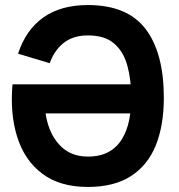

<svg xmlns="http://www.w3.org/2000/svg" viewBox="-20 -730 710 760"><path d="M327.8 10Q216.8 10 147.1 -42.6Q77.5 -95.2 48.4 -187.1Q19.2 -279 29.5 -396.2H159.2Q150 -318.2 165.9 -253.1Q181.8 -188 222.8 -149.1Q263.8 -110.2 327.8 -110.2Q377.2 -110.2 410.4 -128.9Q443.5 -147.5 463.2 -180.2Q483 -213 491.2 -254.8Q499.5 -296.5 499.5 -343Q499.5 -414.5 484.1 -470.2Q468.8 -526 431.6 -557.9Q394.5 -589.8 327.8 -589.8Q269.8 -589.8 232.4 -560.4Q195 -531 176.8 -479.8L51.5 -517.5Q82 -611.2 151.1 -660.6Q220.2 -710 327.8 -710Q484.2 -710 556.4 -615.1Q628.5 -520.2 628.5 -343Q628.5 -234.2 596.9 -155.2Q565.2 -76.2 498.6 -33.1Q432 10 327.8 10ZM58.2 -281V-396.2H553.5V-281Z"/></svg>

Font: Haskoy
Style: Regular
Weight: 400
Designer: Ertekin Erdin
Foundry: Ertekin Erdin
Version: Version 1.500